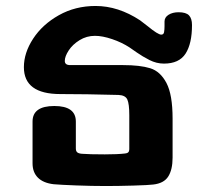

<svg xmlns="http://www.w3.org/2000/svg" viewBox="-20 -617 720 643"><path d="M160 0Q125 -4 107 -22Q89 -40 89 -70V-210Q89 -262 162 -262Q234 -262 234 -210V-120Q234 -111 238.5 -107Q243 -103 254 -102Q279 -100 331 -100Q374 -100 399 -103Q413 -104 413 -117V-201V-231Q413 -269 406.5 -283.5Q400 -298 377 -299Q266 -302 182 -302Q60 -302 60 -392Q60 -440 91 -487.5Q122 -535 177 -566Q232 -597 300 -597Q376 -597 449 -549Q450 -548 475 -529Q509 -501 520 -501Q528 -501 529.5 -509.5Q531 -518 531 -529.5Q531 -541 531 -545Q531 -559 544.5 -567.5Q558 -576 578 -576Q603 -576 613 -565.5Q623 -555 623 -533Q623 -471 601.5 -437.5Q580 -404 529 -404Q504 -404 480.5 -416Q457 -428 438.5 -441Q420 -454 414 -458Q388 -475 355.5 -486Q323 -497 298 -497Q270 -497 246.5 -482.5Q223 -468 210 -448Q197 -428 197 -413Q197 -399 215 -399H392Q449 -399 483 -388.5Q517 -378 537.5 -339Q558 -300 558 -220V-89Q558 -49 543.5 -26Q529 -3 493 1Q478 3 426.5 4.5Q375 6 334 6Q287 6 235 4Q183 2 160 0Z"/></svg>

Font: Mali
Style: Bold
Weight: 700
Designer: Kitiyaporn Chalermlarp | Katatrad Aksorn Co.,Ltd.
Foundry: Cadson Demak Co.,Ltd.
Version: Version 1.000; ttfautohint (v1.6)